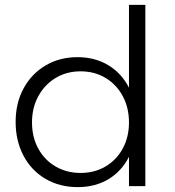

<svg xmlns="http://www.w3.org/2000/svg" viewBox="-20 -762 718 786"><path d="M575 -742V0H508V-120Q478 -61 424 -28.5Q370 4 298 4Q224 4 166 -30Q108 -64 76 -125Q44 -186 44 -263Q44 -340 76.5 -400Q109 -460 166.5 -494Q224 -528 297 -528Q369 -528 423.5 -495Q478 -462 508 -403V-742ZM508 -261Q508 -321 482.5 -368.5Q457 -416 412 -443Q367 -470 310 -470Q253 -470 208 -443Q163 -416 137 -368.5Q111 -321 111 -261Q111 -201 136.5 -154Q162 -107 207.5 -80.5Q253 -54 310 -54Q367 -54 412 -80.5Q457 -107 482.5 -154Q508 -201 508 -261Z"/></svg>

Font: TypoPRO Montserrat
Style: Regular
Weight: 300
Designer: Julieta Ulanovsky
Foundry: Julieta Ulanovsky
Version: Version 6.001